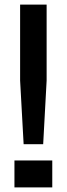

<svg xmlns="http://www.w3.org/2000/svg" viewBox="-20 -820 292 840"><path d="M83.4 -189 68 -467.5V-800H184V-467.5L168.9 -189ZM43.2 0V-118.1H208.7V0Z"/></svg>

Font: Big Shoulders Stencil Text Thin
Style: Regular
Weight: 100
Designer: Patric King
Foundry: XO Type Co
Version: Version 2.001